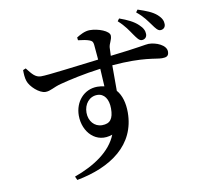

<svg xmlns="http://www.w3.org/2000/svg" viewBox="-97 -952 1194 1141"><g transform="rotate(-10 500.0 -381.5)"><path d="M755 -708C772 -684 784 -666 800 -666C818 -666 831 -678 831 -697C831 -716 823 -735 800 -756C773 -782 736 -799 689 -816L678 -801C719 -764 736 -735 755 -708ZM874 -746C891 -722 904 -705 919 -705C937 -705 950 -717 950 -736C950 -755 943 -773 920 -794C892 -819 856 -832 806 -849L795 -834C838 -799 855 -771 874 -746ZM480 -209C434 -209 401 -247 401 -298C401 -350 434 -391 482 -391C524 -391 549 -354 549 -298C549 -235 528 -209 480 -209ZM491 -439C409 -439 353 -371 353 -289C353 -188 430 -107 529 -143C491 -47 390 20 268 64L278 86C486 47 643 -61 643 -258C643 -313 630 -362 601 -395V-549C792 -565 861 -539 900 -539C926 -539 941 -545 941 -572C941 -612 880 -637 835 -637C817 -637 779 -626 602 -606L604 -655C606 -680 623 -698 623 -724C623 -753 555 -778 505 -778C475 -778 445 -761 424 -748L426 -731C454 -728 477 -724 493 -718C509 -712 514 -706 516 -688L524 -597C409 -584 213 -557 172 -558C138 -559 121 -582 91 -620L74 -613C74 -592 75 -566 82 -546C93 -511 146 -462 183 -462C214 -462 234 -481 281 -493C334 -507 426 -528 527 -541L533 -434C520 -437 506 -439 491 -439Z"/></g></svg>

Font: Noto Serif CJK HK SemiBold
Style: Regular
Weight: 600
Designer: Ryoko NISHIZUKA 西塚涼子 (kana & ideographs); Frank Grießhammer (Latin, Greek & Cyrillic); Wenlong ZHANG 张文龙 (bopomofo); San
Foundry: Adobe
Version: Version 2.001;hotconv 1.1.0;makeotfexe 2.6.0